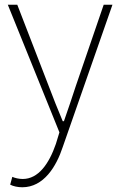

<svg xmlns="http://www.w3.org/2000/svg" viewBox="-20 -547 508 811"><path d="M74 244C165 244 218 156 245 74L455 -527H418L300 -183C285 -138 267 -82 250 -35H245C225 -82 203 -138 186 -183L53 -527H13L231 12L216 61C187 145 142 209 76 209C60 209 43 205 32 200L23 233C36 240 56 244 74 244Z"/></svg>

Font: Noto Sans CJK JP Thin
Style: Regular
Weight: 250
Designer: Ryoko NISHIZUKA (kana & ideographs); Paul D. Hunt (Latin, Greek & Cyrillic); Wenlong ZHANG (bopomofo); Sandoll Communica
Foundry: Adobe Systems Incorporated
Version: Version 1.004;PS 1.004;hotconv 1.0.82;makeotf.lib2.5.63406